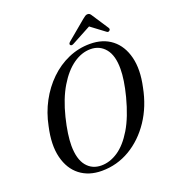

<svg xmlns="http://www.w3.org/2000/svg" viewBox="-157 -994 1002 1123"><g transform="rotate(-20 344.0 -433.0)"><path d="M470.5 -710.5Q552 -710.5 606 -668Q660 -625.5 679.5 -547.8Q699 -470 676 -365Q654.5 -253.5 597.8 -168.8Q541 -84 460.2 -36.2Q379.5 11.5 284.5 11.5Q204 11.5 149.2 -30.8Q94.5 -73 74.8 -152Q55 -231 80 -341.5Q95.5 -419.5 131.5 -486.5Q167.5 -553.5 219.5 -604Q271.5 -654.5 335.5 -682.5Q399.5 -710.5 470.5 -710.5ZM292.5 -19Q346 -19 396.8 -53Q447.5 -87 490.8 -159Q534 -231 564 -346Q577 -396.5 583.2 -437.8Q589.5 -479 589.5 -512Q590 -595.5 555 -638Q520 -680.5 463 -680.5Q408 -680.5 355.5 -643.5Q303 -606.5 260 -534.5Q217 -462.5 191 -358Q178 -305 172 -262.8Q166 -220.5 166 -187.5Q166.5 -103.5 200.8 -61.2Q235 -19 292.5 -19ZM603 -742.5Q595 -736.5 585 -745.5L501.5 -808L385 -745.5Q368.5 -735.5 361.5 -743Q354 -751 367 -762.5L485 -861Q495 -869 502 -873.8Q509 -878.5 517 -878.5Q526 -878.5 531 -874Q536 -869.5 541 -861L607 -760.5Q613.5 -749.5 603 -742.5Z"/></g></svg>

Font: Fraunces 144pt Soft
Style: Italic
Weight: 400
Italic angle: -16°
Version: Version 1.000;[b76b70a41]